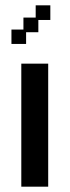

<svg xmlns="http://www.w3.org/2000/svg" viewBox="-20 -689 262 721"><path d="M60 12V-450H161V12ZM23 -524V-578H68V-623H114V-669H169V-614H124V-568H78V-524Z"/></svg>

Font: Pixelify Sans
Style: Regular
Weight: 400
Designer: Stefie Justprince
Foundry: Typecalism Foundryline
Version: Version 1.000;February 13, 2025;FontCreator 15.0.0.3015 64-b